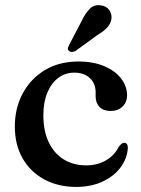

<svg xmlns="http://www.w3.org/2000/svg" viewBox="-20 -725 556 757"><path d="M481 -348.5Q481 -322.5 463.2 -305Q445.5 -287.5 416 -287.5Q387.5 -287.5 372.2 -303.5Q357 -319.5 357 -345.5V-361Q357 -396 334.2 -417.2Q311.5 -438.5 272.5 -438.5Q237.5 -438.5 210 -418Q182.5 -397.5 166.8 -360Q151 -322.5 151 -271Q151 -207 172.8 -162.8Q194.5 -118.5 232.5 -95.8Q270.5 -73 319.5 -73Q364.5 -73 398 -92.8Q431.5 -112.5 448 -146Q455.5 -155.5 460.2 -158.8Q465 -162 470.5 -162Q478 -162 481.2 -155.5Q484.5 -149 484 -140.5Q481 -98.5 454.5 -63.8Q428 -29 383 -8.5Q338 12 280.5 12Q209.5 12 154.8 -17.5Q100 -47 69.2 -100.5Q38.5 -154 38.5 -226Q38.5 -298.5 69.5 -356.5Q100.5 -414.5 156.8 -448.5Q213 -482.5 289 -482.5Q348.5 -482.5 391.5 -464Q434.5 -445.5 457.8 -415Q481 -384.5 481 -348.5ZM302.5 -643.5Q317 -673.5 334 -690.5Q351 -707.5 376.5 -704Q399.5 -701.5 410.5 -685.5Q421.5 -669.5 419.5 -652Q417 -632 403.2 -617Q389.5 -602 365 -587.5L277 -523.5Q270.5 -520.5 263.5 -520.2Q256.5 -520 252 -524.5Q246.5 -529 247.8 -535Q249 -541 252.5 -547.5Z"/></svg>

Font: Fraunces Medium
Style: Regular
Weight: 500
Version: Version 1.000;[b76b70a41]